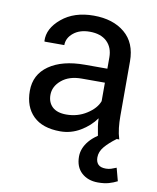

<svg xmlns="http://www.w3.org/2000/svg" viewBox="-84 -603 718 879"><g transform="rotate(10 275.0 -163.5)"><path d="M394.5 0Q389.6 -23.9 387 -42.2Q384.3 -60.5 383.8 -79.1Q356.9 -41 313.7 -15.4Q270.5 10.3 220.7 10.3Q138.2 10.3 95 -32Q51.8 -74.2 51.8 -148.4Q51.8 -224.1 113 -266.8Q174.3 -309.6 279.3 -309.6H383.8V-361.8Q383.8 -408.2 355.5 -435.3Q327.1 -462.4 275.4 -462.4Q229 -462.4 200 -438.7Q170.9 -415 170.9 -381.8H79.1L78.1 -384.8Q75.2 -442.4 132.6 -490.2Q189.9 -538.1 280.8 -538.1Q370.6 -538.1 425.3 -492.4Q480 -446.8 480 -360.8V-106.4Q480 -78.1 482.9 -51.8Q485.8 -25.4 493.7 0ZM234.9 -70.3Q287.1 -70.3 329.1 -97.2Q371.1 -124 383.8 -158.7V-244.6H275.9Q217.8 -244.6 182.9 -215.3Q147.9 -186 147.9 -146.5Q147.9 -111.3 169.9 -90.8Q191.9 -70.3 234.9 -70.3ZM481.9 0Q447.8 25.4 428.5 48.6Q409.2 71.8 409.2 98.1Q409.2 118.7 420.2 130.4Q431.2 142.1 456.1 142.1Q469.2 142.1 480.5 138.4Q491.7 134.8 504.4 129.4L520.5 189.5Q502.9 198.7 481.7 204.8Q460.4 210.9 431.2 210.9Q384.8 210.9 355.2 184.1Q325.7 157.2 325.7 108.9Q325.7 69.8 355.2 34.7Q384.8 -0.5 446.8 -27.8Z"/></g></svg>

Font: GeogebraSans
Style: Regular
Weight: 400
Designer: Google
Version: Version 1.100140; 2013